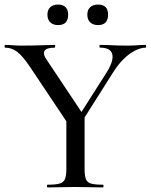

<svg xmlns="http://www.w3.org/2000/svg" viewBox="-22 -822 661 842"><path d="M306 -285 448 -508Q478 -558 470 -585.5Q462 -613 417 -613Q414 -613 414 -619Q414 -625 417 -625Q446 -625 471.5 -623.5Q497 -622 539 -622Q564 -622 579.5 -623.5Q595 -625 617 -625Q619 -625 619 -619Q619 -613 617 -613Q595 -613 569 -599.5Q543 -586 518.5 -561.5Q494 -537 473 -503L325 -269ZM281 -272 110 -528Q77 -577 53 -595Q29 -613 1 -613Q-2 -613 -2 -619Q-2 -625 1 -625Q17 -625 35 -623.5Q53 -622 69 -622Q97 -622 124 -622.5Q151 -623 175.5 -624Q200 -625 218 -625Q220 -625 220 -619Q220 -613 218 -613Q182 -613 173.5 -599Q165 -585 182 -561L344 -318ZM269 -310 349 -319V-81Q349 -52 354.5 -37Q360 -22 377 -17Q394 -12 429 -12Q432 -12 432 -6Q432 0 429 0Q405 0 374.5 -1Q344 -2 308 -2Q274 -2 242.5 -1Q211 0 187 0Q184 0 184 -6Q184 -12 187 -12Q222 -12 239.5 -17Q257 -22 263 -37Q269 -52 269 -81ZM233 -712Q211 -712 198.5 -724Q186 -736 186 -758Q186 -779 198.5 -790.5Q211 -802 233 -802Q254 -802 265.5 -790.5Q277 -779 277 -758Q277 -712 233 -712ZM408 -712Q386 -712 373.5 -724Q361 -736 361 -758Q361 -779 373.5 -790.5Q386 -802 408 -802Q452 -802 452 -758Q452 -712 408 -712Z"/></svg>

Font: Cormorant Garamond Light Medium
Style: Regular
Weight: 500
Version: Version 4.001